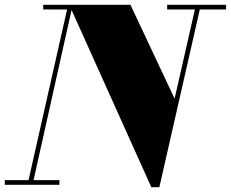

<svg xmlns="http://www.w3.org/2000/svg" viewBox="-60 -770 962 800"><path d="M570.5 10 228.5 -750H483.5L667.5 -359L756.5 -750H777L604 10ZM-40 0V-19.5H187.5V0ZM54.5 0 219.5 -730.5H120V-750H243L75.5 0ZM636.5 -730.5V-750H882V-730.5Z"/></svg>

Font: Bodoni Moda Black
Style: Italic
Weight: 900
Italic angle: -13°
Version: Version 2.005